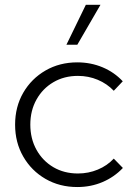

<svg xmlns="http://www.w3.org/2000/svg" viewBox="-20 -752 563 782"><path d="M294.9 -569.8H250.5L329.6 -732.4H389.2ZM480.5 -67.9Q445.3 -30.8 397.7 -10.5Q350.1 9.8 294.9 9.8Q222.7 9.8 165.3 -23.4Q107.9 -56.6 74.7 -114.3Q41.5 -171.9 41.5 -244.1Q41.5 -316.9 74.7 -374.3Q107.9 -431.6 165.3 -464.8Q222.7 -498 294.9 -498Q349.6 -498 397.5 -478Q445.3 -458 480 -420.9L443.4 -382.3Q416 -411.1 378.2 -427Q340.3 -442.9 297.4 -442.9Q241.2 -442.9 197.5 -417.2Q153.8 -391.6 128.7 -346.7Q103.5 -301.8 103.5 -244.6Q103.5 -187 128.7 -141.8Q153.8 -96.7 197.5 -71Q241.2 -45.4 297.4 -45.4Q340.3 -45.4 378.4 -61.3Q416.5 -77.1 443.4 -106Z"/></svg>

Font: Kumbh Sans Light
Style: Regular
Weight: 300
Version: Version 1.004